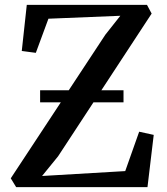

<svg xmlns="http://www.w3.org/2000/svg" viewBox="-20 -765 681 785"><path d="M46 0 24 -36 411 -623.5 472 -700.5 178 -688.5 126.5 -549 69 -556.5 89.5 -745H581L600 -709.5L217.5 -126L152 -45.5L492 -65.5L549 -226.5L608.5 -213.5L583 0ZM485 -396V-346.5H144V-396Z"/></svg>

Font: Merriweather 60pt Medium
Style: Regular
Weight: 500
Version: Version 2.100